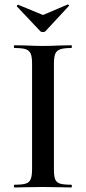

<svg xmlns="http://www.w3.org/2000/svg" viewBox="-20 -824 379 844"><path d="M293 -12Q296 -12 296 -6Q296 0 293 0Q261 0 242 -1L168 -2L96 -1Q77 0 44 0Q41 0 41 -6Q41 -12 44 -12Q78 -12 93.5 -17Q109 -22 115 -36.5Q121 -51 121 -81V-544Q121 -574 115 -588Q109 -602 93.5 -607.5Q78 -613 44 -613Q41 -613 41 -619Q41 -625 44 -625L96 -624Q140 -622 168 -622Q199 -622 243 -624L293 -625Q296 -625 296 -619Q296 -613 293 -613Q260 -613 244 -607Q228 -601 222.5 -586.5Q217 -572 217 -542V-81Q217 -50 222.5 -36Q228 -22 243.5 -17Q259 -12 293 -12ZM54 -797Q54 -799 56.5 -801.5Q59 -804 60 -803L169 -758L277 -804H278Q281 -804 283 -801.5Q285 -799 282 -797L180 -687Q176 -683 169 -683Q161 -683 157 -687L54 -796Z"/></svg>

Font: Cormorant Garamond SemiBold
Style: Regular
Weight: 600
Designer: Christian Thalmann (Catharsis Fonts)
Foundry: Catharsis Fonts
Version: Version 4.000